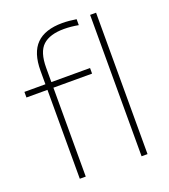

<svg xmlns="http://www.w3.org/2000/svg" viewBox="-147 -924 910 1031"><g transform="rotate(-20 308.0 -409.0)"><path d="M131 0V-508H11V-540H131V-617Q131 -720 180 -769Q229 -818 328 -818Q347.5 -818 368.5 -816Q389.5 -814 408 -811V-777Q365 -785 326 -785Q244.5 -785 204.8 -748.5Q165 -712 165 -621V-540H386V-508H165V0ZM484 0V-808H518V0Z"/></g></svg>

Font: Encode Sans Expanded Thin
Style: Regular
Weight: 100
Width: 7
Designer: Multiple Designers
Foundry: Impallari Type
Version: Version 3.000; ttfautohint (v1.8.3) -l 8 -r 50 -G 200 -x 14 